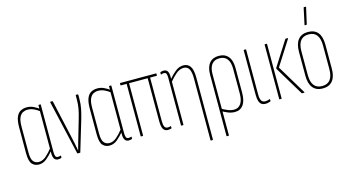

<svg xmlns="http://www.w3.org/2000/svg" viewBox="-91 -1061 2940 1613"><g transform="rotate(-15 1378.5 -255.0)"><path d="M128 6Q90 6 68 -19.5Q46 -45 46 -112V-338Q46 -396 59.5 -428Q73 -460 97 -472.5Q121 -485 151 -485Q182 -485 208.5 -472Q235 -459 256 -444L255 -422Q227 -443 202 -453.5Q177 -464 151 -464Q130 -464 110.5 -454Q91 -444 79 -417Q67 -390 67 -338V-115Q67 -58 84.5 -36.5Q102 -15 132 -15Q165 -15 195.5 -41.5Q226 -68 255 -106V-80Q225 -44 194.5 -19Q164 6 128 6ZM294 6Q250 6 250 -59V-85V-91V-432L251 -439V-475Q251 -479 254 -479H268Q271 -479 271 -475V-63Q271 -39 276.5 -27Q282 -15 297 -15Q304 -15 309.5 -16Q315 -17 321 -19Q324 -21 324 -17V-4Q324 0 321 1Q309 6 294 6Z M464 0Q462 0 461 -3L353 -474Q352 -479 357 -479H371Q375 -479 376 -475L449 -149Q456 -117 462.5 -86.5Q469 -56 474 -24H475Q484 -57 492.5 -87.5Q501 -118 511 -151L548 -278Q561 -321 568 -359Q575 -397 575 -442V-476Q575 -479 578 -479H594Q597 -479 597 -475V-441Q597 -392 588.5 -351.5Q580 -311 568 -270L488 -3Q487 0 485 0Z M742 6Q704 6 682 -19.5Q660 -45 660 -112V-338Q660 -396 673.5 -428Q687 -460 711 -472.5Q735 -485 765 -485Q796 -485 822.5 -472Q849 -459 870 -444L869 -422Q841 -443 816 -453.5Q791 -464 765 -464Q744 -464 724.5 -454Q705 -444 693 -417Q681 -390 681 -338V-115Q681 -58 698.5 -36.5Q716 -15 746 -15Q779 -15 809.5 -41.5Q840 -68 869 -106V-80Q839 -44 808.5 -19Q778 6 742 6ZM908 6Q864 6 864 -59V-85V-91V-432L865 -439V-475Q865 -479 868 -479H882Q885 -479 885 -475V-63Q885 -39 890.5 -27Q896 -15 911 -15Q918 -15 923.5 -16Q929 -17 935 -19Q938 -21 938 -17V-4Q938 0 935 1Q923 6 908 6Z M1248 6Q1223 6 1209.5 -14Q1196 -34 1196 -84V-458H1034V-4Q1034 0 1030 0H1016Q1013 0 1013 -4V-458H964Q960 -458 960 -462V-475Q960 -479 964 -479H1273Q1277 -479 1277 -475V-462Q1277 -458 1273 -458H1217V-84Q1217 -46 1225 -30.5Q1233 -15 1251 -15Q1257 -15 1264 -15.5Q1271 -16 1277 -19Q1281 -21 1281 -18V-4Q1281 0 1279 1Q1273 3 1265 4.5Q1257 6 1248 6Z M1575 185Q1571 185 1571 181V-355Q1571 -412 1556 -438Q1541 -464 1510 -464Q1475 -464 1443.5 -437.5Q1412 -411 1383 -375L1382 -399Q1413 -436 1444.5 -460.5Q1476 -485 1513 -485Q1551 -485 1571.5 -455.5Q1592 -426 1592 -358V181Q1592 185 1589 185ZM1368 0Q1364 0 1364 -4V-416Q1364 -440 1359 -452Q1354 -464 1338 -464Q1331 -464 1325.5 -462.5Q1320 -461 1315 -459Q1311 -458 1311 -462V-475Q1311 -479 1314 -480Q1319 -482 1327 -483.5Q1335 -485 1342 -485Q1365 -485 1375 -468Q1385 -451 1385 -420V-394V-386V-4Q1385 0 1382 0Z M1713 185Q1710 185 1710 181V-351Q1710 -416 1738.5 -450.5Q1767 -485 1820 -485Q1874 -485 1902.5 -450.5Q1931 -416 1931 -351V-136Q1931 -65 1905 -29.5Q1879 6 1832 6Q1803 6 1776 -4.5Q1749 -15 1721 -31V-53Q1748 -38 1775.5 -26.5Q1803 -15 1831 -15Q1868 -15 1889 -45.5Q1910 -76 1910 -134V-350Q1910 -405 1887.5 -434.5Q1865 -464 1820 -464Q1776 -464 1753.5 -434.5Q1731 -405 1731 -350V181Q1731 185 1727 185Z M2098 6Q2077 6 2063.5 -3.5Q2050 -13 2043 -33.5Q2036 -54 2036 -88V-475Q2036 -479 2039 -479H2053Q2057 -479 2057 -475V-89Q2057 -46 2068.5 -30.5Q2080 -15 2100 -15Q2111 -15 2121 -17Q2131 -19 2140 -23Q2143 -25 2143 -21V-6Q2143 -4 2139 -2Q2132 0 2121 3Q2110 6 2098 6Z M2417 0Q2415 0 2413 -2L2261 -254Q2260 -257 2261 -261L2398 -477Q2400 -479 2403 -479H2420Q2422 -479 2422.5 -478Q2423 -477 2421 -474L2284 -259L2437 -5Q2439 0 2434 0ZM2221 0Q2218 0 2218 -4V-475Q2218 -479 2221 -479H2235Q2239 -479 2239 -475V-4Q2239 0 2235 0Z M2596 6Q2540 6 2510.5 -30Q2481 -66 2481 -135V-343Q2481 -413 2510.5 -449Q2540 -485 2596 -485Q2653 -485 2682 -449.5Q2711 -414 2711 -343V-135Q2711 -66 2681.5 -30Q2652 6 2596 6ZM2596 -15Q2643 -15 2666.5 -45.5Q2690 -76 2690 -136V-342Q2690 -403 2666.5 -433.5Q2643 -464 2596 -464Q2549 -464 2525.5 -433.5Q2502 -403 2502 -342V-136Q2502 -76 2525.5 -45.5Q2549 -15 2596 -15ZM2587 -546Q2584 -546 2585 -551L2615 -691Q2616 -695 2619 -695H2633Q2637 -695 2636 -690L2604 -549Q2603 -546 2600 -546Z"/></g></svg>

Font: Sofia Sans Extra Condensed Thin
Style: Regular
Weight: 250
Version: Version 4.100